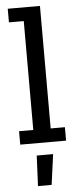

<svg xmlns="http://www.w3.org/2000/svg" viewBox="-61 -720 393 968"><g transform="rotate(-5 136.0 -236.0)"><path d="M160 216H91L98 62H181ZM20 0V-68H92V-619H17V-688H180V-68H252V0Z"/></g></svg>

Font: Zilla Slab Medium
Style: Regular
Weight: 500
Designer: Typotheque.com
Foundry: Typotheque type foundry
Version: Version 1.1; 2017